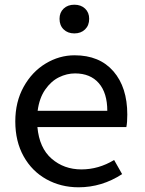

<svg xmlns="http://www.w3.org/2000/svg" viewBox="-20 -783 617 816"><path d="M45 -267Q45 -350 80.5 -414Q116 -478 174 -513Q232 -548 297 -548Q403 -548 462 -480Q521 -412 521 -296Q521 -262 517 -243H139Q147 -154 199.5 -108.5Q252 -63 326 -63Q399 -63 465 -103L499 -43Q413 13 314 13Q239 13 177.5 -21Q116 -55 80.5 -118.5Q45 -182 45 -267ZM233 -703Q233 -730 250.5 -746.5Q268 -763 296 -763Q324 -763 341.5 -746.5Q359 -730 359 -703Q359 -675 341.5 -658Q324 -641 296 -641Q268 -641 250.5 -658Q233 -675 233 -703ZM436 -312Q436 -388 400 -429.5Q364 -471 299 -471Q264 -471 230.5 -454.5Q197 -438 172 -402Q147 -366 140 -312Z"/></svg>

Font: Nebula Sans Medium
Style: Regular
Weight: 500
Designer: Paul D. Hunt for Adobe (as Source Sans)
Foundry: Nebula Entertainment & Broadcasting LLC
Version: Version 1.010